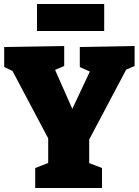

<svg xmlns="http://www.w3.org/2000/svg" viewBox="-20 -940 694 960"><path d="M156 0V-100L247 -135L221 -95V-281L238 -216L33 -603L68 -573L1 -605V-705L301 -710V-610L230 -580L245 -614L360 -354H322L440 -605L454 -571L379 -605V-705L653 -710V-610L584 -580L620 -609L412 -216L426 -281V-95L399 -135L490 -100V0ZM501 -920V-785H165V-920Z"/></svg>

Font: Bitter Thin Black
Style: Regular
Weight: 900
Version: Version 3.020